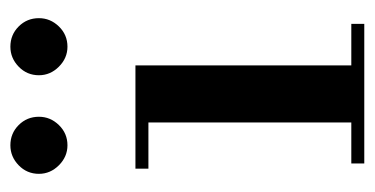

<svg xmlns="http://www.w3.org/2000/svg" viewBox="-196 -526 722 370"><g transform="rotate(-90 165.0 -341.0)"><path d="M114 -15V-425H224V-15ZM35 0V-25H304V0ZM25 -416V-441H224V-416ZM260 -572Q238 -572 221.5 -588.5Q205 -605 205 -627Q205 -650 221.5 -666Q238 -682 260 -682Q283 -682 299 -666Q315 -650 315 -627Q315 -605 299 -588.5Q283 -572 260 -572ZM70 -572Q48 -572 31.5 -588.5Q15 -605 15 -627Q15 -650 31.5 -666Q48 -682 70 -682Q93 -682 109 -666Q125 -650 125 -627Q125 -605 109 -588.5Q93 -572 70 -572Z"/></g></svg>

Font: Libre Bodoni
Style: Regular
Weight: 400
Designer: Pablo Impallari, Rodrigo Fuenzalida
Foundry: Impallari Type
Version: Version 2.005;gftools[0.9.23]